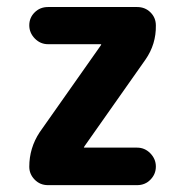

<svg xmlns="http://www.w3.org/2000/svg" viewBox="-20 -540 540 560"><path d="M404.3 -366.2 225.6 -112.3V-111.3L224.6 -110.4Q224.6 -109.4 225.6 -109.4H379.9Q402.3 -109.4 418.5 -92.8Q434.6 -76.2 434.6 -54.2Q434.6 -32.2 418.9 -16.1Q403.3 0 379.9 0H120.1Q96.7 0 81.1 -16.1Q65.4 -32.2 65.4 -53.7Q65.4 -108.4 95.7 -154.3L274.4 -408.2V-409.2L275.4 -410.2Q275.4 -411.1 274.4 -411.1H120.1Q97.7 -411.1 81.5 -427.7Q65.4 -444.3 65.4 -466.3Q65.4 -488.3 81.1 -503.9Q96.7 -519.5 120.1 -519.5H379.9Q403.3 -519.5 418.9 -503.9Q434.6 -488.3 434.6 -465.8Q435.5 -411.1 404.3 -366.2Z"/></svg>

Font: Rounded Mgen+ 1m bold
Style: Bold
Weight: 700
Designer: [Source Han Sans]
Ryoko NISHIZUKA  (kana & ideographs); Paul D. Hunt (Latin, Greek & Cyrillic); Wenlong ZHANG  (bopomofo
Version: Version 1.059.20150602